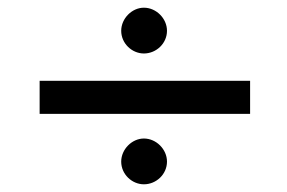

<svg xmlns="http://www.w3.org/2000/svg" viewBox="-20 -525 747 499"><path d="M354 -386C386 -386 414 -412 414 -445C414 -477 386 -505 354 -505C323 -505 295 -477 295 -445C295 -412 323 -386 354 -386ZM83 -315V-229H630V-315ZM354 -46C386 -46 414 -72 414 -105C414 -137 386 -165 354 -165C323 -165 295 -137 295 -105C295 -72 323 -46 354 -46Z"/></svg>

Font: Oakes Medium
Style: Regular
Weight: 500
Designer: Samuel Oakes
Foundry: Samuel Oakes
Version: Version 1.003;PS 001.003;hotconv 1.0.88;makeotf.lib2.5.64775